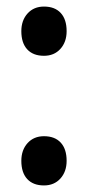

<svg xmlns="http://www.w3.org/2000/svg" viewBox="-20 -555 268 585"><path d="M114 10Q81 10 63 -9.5Q45 -29 45 -65Q45 -98 64 -119Q83 -140 114 -140Q147 -140 165 -120.5Q183 -101 183 -65Q183 -32 164 -11Q145 10 114 10ZM114 -385Q81 -385 63 -404.5Q45 -424 45 -460Q45 -493 64 -514Q83 -535 114 -535Q147 -535 165 -515.5Q183 -496 183 -460Q183 -427 164 -406Q145 -385 114 -385Z"/></svg>

Font: Readex Pro
Style: Regular
Weight: 400
Designer: Bonnie Shaver-Troup, Thomas Jockin
Foundry: Lexend
Version: Version 1.204; ttfautohint (v1.8.4.7-5d5b)